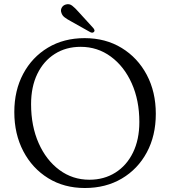

<svg xmlns="http://www.w3.org/2000/svg" viewBox="-20 -902 832 939"><path d="M394 -715.5Q496.5 -715.5 575 -667.5Q653.5 -619.5 697.8 -536Q742 -452.5 742 -345.5Q742 -238.5 698 -156.8Q654 -75 575.8 -28.8Q497.5 17.5 395 17.5Q293.5 17.5 215.8 -30.5Q138 -78.5 94 -162.5Q50 -246.5 50 -354Q50 -459.5 93.5 -541Q137 -622.5 214.5 -669Q292 -715.5 394 -715.5ZM661.5 -305.5Q661.5 -411.5 624.2 -494.5Q587 -577.5 522 -625.2Q457 -673 374.5 -673Q302.5 -673 247.8 -638.2Q193 -603.5 162.5 -540.5Q132 -477.5 132 -392.5Q132 -285.5 169 -202Q206 -118.5 270.5 -70.8Q335 -23 417 -23Q489 -23 544.2 -57.8Q599.5 -92.5 630.5 -156Q661.5 -219.5 661.5 -305.5ZM364 -844 436.5 -764.5Q440 -760 441.8 -755.2Q443.5 -750.5 440 -746.5Q433 -739 422 -744.5L325 -799Q307 -808.5 295.2 -817.8Q283.5 -827 280 -840.5Q275.5 -852.5 281.8 -864.2Q288 -876 302 -880Q319 -885 333 -874.2Q347 -863.5 364 -844Z"/></svg>

Font: Fraunces 9pt Soft Light
Style: Regular
Weight: 300
Version: Version 1.000;[0bf87f6ff]